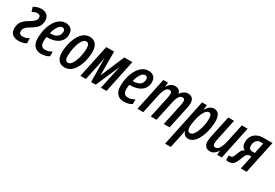

<svg xmlns="http://www.w3.org/2000/svg" viewBox="45 -1527 3919 2739"><g transform="rotate(30 2005.0 -158.0)"><path d="M143.1 9.8Q82 9.8 42 -19.3Q2 -48.3 1 -116.7Q1 -188.5 36.9 -232.7Q72.8 -276.9 129.9 -308.6Q173.8 -334.5 203.1 -359.6Q232.4 -384.8 232.4 -425.3Q232.4 -447.3 218.8 -457.8Q205.1 -468.3 183.6 -468.3Q158.2 -468.3 137.5 -459.7Q116.7 -451.2 98.6 -440.9L74.7 -512.7Q104.5 -530.8 135.5 -540.5Q166.5 -550.3 200.2 -550.3Q263.7 -550.3 296.9 -517.6Q330.1 -484.9 330.1 -427.7Q330.1 -360.4 294.7 -319.6Q259.3 -278.8 206.1 -249Q146.5 -214.8 124 -189Q101.6 -163.1 101.6 -125Q101.6 -98.6 118.2 -85.7Q134.8 -72.8 161.6 -72.8Q187.5 -72.8 214.1 -81.5Q240.7 -90.3 265.1 -104V-20.5Q237.3 -4.9 205.6 2.4Q173.8 9.8 143.1 9.8Z M509.8 9.8Q439.9 9.8 400.4 -34.2Q360.8 -78.1 360.8 -158.7Q360.8 -235.4 377.7 -305.7Q394.5 -376 426.3 -430.9Q458 -485.8 502.9 -517.8Q547.9 -549.8 604 -549.8Q658.2 -549.8 690.9 -519.3Q723.6 -488.8 723.6 -431.6Q723.6 -340.3 656 -289.1Q588.4 -237.8 469.7 -237.8H462.4Q455.6 -203.6 455.6 -169.9Q455.6 -116.7 474.9 -93Q494.1 -69.3 532.7 -69.3Q562 -69.3 586.4 -76.9Q610.8 -84.5 643.1 -102.5V-25.4Q612.3 -5.9 579.3 2Q546.4 9.8 509.8 9.8ZM476.1 -309.1H479.5Q563.5 -309.1 598.6 -341.8Q633.8 -374.5 633.8 -424.3Q633.8 -446.3 623 -459Q612.3 -471.7 590.8 -471.7Q555.2 -471.7 524.4 -427Q493.7 -382.3 476.1 -309.1Z M898.4 9.8Q833 9.8 796.6 -33.9Q760.3 -77.6 760.3 -158.7Q760.3 -200.2 768.1 -251.7Q775.9 -303.2 793.2 -355.7Q810.5 -408.2 838.6 -452.1Q866.7 -496.1 906.5 -523.2Q946.3 -550.3 999.5 -550.3Q1064 -550.3 1100.3 -505.4Q1136.7 -460.4 1136.7 -379.9Q1136.7 -331.1 1127.7 -277.3Q1118.7 -223.6 1100.3 -172.6Q1082 -121.6 1053.7 -80.3Q1025.4 -39.1 986.8 -14.6Q948.2 9.8 898.4 9.8ZM909.2 -72.8Q934.1 -72.3 954.3 -93.3Q974.6 -114.3 990.5 -148.4Q1006.3 -182.6 1017.3 -223.6Q1028.3 -264.6 1033.9 -305.9Q1039.6 -347.2 1039.6 -381.3Q1039.6 -422.4 1026.6 -445.1Q1013.7 -467.8 987.3 -467.8Q960.4 -467.8 939.5 -445.6Q918.5 -423.3 902.8 -387.5Q887.2 -351.6 877 -309.8Q866.7 -268.1 861.8 -227.8Q856.9 -187.5 856.9 -157.7Q856.9 -72.8 909.2 -72.8Z M1156.7 0 1272 -540H1400.9L1401.4 -151.4H1403.3L1568.4 -540H1701.7L1587.4 0H1495.6L1555.2 -276.9Q1561.5 -306.2 1567.6 -333.5Q1573.7 -360.8 1581.1 -389.6H1579.6L1409.7 0H1333.5L1328.6 -389.6H1327.6Q1322.8 -363.3 1318.4 -339.1Q1314 -314.9 1308.6 -288.6L1247.1 0Z M1873 9.8Q1803.2 9.8 1763.7 -34.2Q1724.1 -78.1 1724.1 -158.7Q1724.1 -235.4 1741 -305.7Q1757.8 -376 1789.6 -430.9Q1821.3 -485.8 1866.2 -517.8Q1911.1 -549.8 1967.3 -549.8Q2021.5 -549.8 2054.2 -519.3Q2086.9 -488.8 2086.9 -431.6Q2086.9 -340.3 2019.3 -289.1Q1951.7 -237.8 1833 -237.8H1825.7Q1818.8 -203.6 1818.8 -169.9Q1818.8 -116.7 1838.1 -93Q1857.4 -69.3 1896 -69.3Q1925.3 -69.3 1949.7 -76.9Q1974.1 -84.5 2006.3 -102.5V-25.4Q1975.6 -5.9 1942.6 2Q1909.7 9.8 1873 9.8ZM1839.4 -309.1H1842.8Q1926.8 -309.1 1961.9 -341.8Q1997.1 -374.5 1997.1 -424.3Q1997.1 -446.3 1986.3 -459Q1975.6 -471.7 1954.1 -471.7Q1918.5 -471.7 1887.7 -427Q1856.9 -382.3 1839.4 -309.1Z M2096.7 0 2211.4 -540H2289.1L2280.8 -472.2H2284.2Q2305.7 -508.8 2335.7 -529.5Q2365.7 -550.3 2402.3 -550.3Q2479.5 -550.3 2496.6 -481H2499Q2521.5 -513.2 2551.8 -531.7Q2582 -550.3 2618.7 -550.3Q2663.1 -550.3 2688.7 -523.2Q2714.4 -496.1 2714.4 -443.8Q2714.4 -428.2 2711.7 -408.7Q2709 -389.2 2705.1 -369.6L2626.5 0H2530.8L2604.5 -347.7Q2608.4 -366.7 2611.1 -384.5Q2613.8 -402.3 2613.8 -414.1Q2613.8 -462.9 2574.7 -462.9Q2548.8 -462.9 2530.8 -443.6Q2512.7 -424.3 2501 -394.8Q2489.3 -365.2 2482.9 -335L2411.1 0H2315.9L2391.1 -354Q2398.9 -390.1 2398.9 -415Q2398.9 -462.9 2360.8 -462.9Q2330.6 -462.9 2310.1 -438Q2289.6 -413.1 2276.6 -374Q2263.7 -335 2255.4 -292L2193.4 0Z M2687 233.9 2850.1 -540H2928.7L2920.4 -463.9H2923.8Q2977.5 -550.3 3045.9 -550.3Q3096.2 -550.3 3124 -512Q3151.9 -473.6 3151.9 -396Q3151.4 -349.6 3142.8 -294.9Q3134.3 -240.2 3117.2 -186.5Q3100.1 -132.8 3074 -88.4Q3047.9 -43.9 3013.2 -17.1Q2978.5 9.8 2935.1 9.8Q2900.9 9.8 2877.2 -10.3Q2853.5 -30.3 2844.2 -64H2841.3Q2837.4 -37.6 2833 -12.9Q2828.6 11.7 2824.7 31.2L2781.2 233.9ZM2920.9 -74.2Q2945.3 -74.2 2965.8 -95.5Q2986.3 -116.7 3002.4 -151.6Q3018.6 -186.5 3029.8 -228.3Q3041 -270 3047.1 -311.5Q3053.2 -353 3053.2 -386.7Q3053.2 -468.3 3008.8 -468.3Q2981.9 -468.3 2960.2 -444.8Q2938.5 -421.4 2921.9 -383.5Q2905.3 -345.7 2894 -302.2Q2882.8 -258.8 2877 -218.3Q2871.1 -177.7 2871.1 -148.9Q2871.1 -74.2 2920.9 -74.2Z M3295.9 9.8Q3246.6 9.8 3220.5 -18.6Q3194.3 -46.9 3194.3 -99.6Q3194.3 -117.7 3197.8 -141.6Q3201.2 -165.5 3205.6 -187.5L3281.2 -540H3376.5L3306.2 -206.5Q3300.8 -183.6 3297.6 -162.4Q3294.4 -141.1 3294.4 -123Q3294.4 -76.7 3333 -76.7Q3373.5 -76.7 3400.1 -123.5Q3426.8 -170.4 3443.8 -252.9L3505.4 -540H3600.6L3486.8 0H3410.2L3415.5 -67.4H3412.6Q3389.6 -30.8 3359.9 -10.5Q3330.1 9.8 3295.9 9.8Z M3601.1 5.4Q3585.9 5.4 3575.4 3.7Q3564.9 2 3558.1 0V-77.1Q3566.4 -74.2 3582 -74.2Q3600.1 -74.2 3614.3 -86.7Q3628.4 -99.1 3639.6 -132.8Q3657.7 -187 3674.8 -214.1Q3691.9 -241.2 3721.2 -250.5Q3693.8 -263.2 3678.2 -287.6Q3662.6 -312 3662.6 -356.9Q3662.6 -442.4 3716.8 -491.2Q3771 -540 3859.9 -540H4009.8L3895.5 0H3799.8L3846.2 -222.7H3821.3Q3800.3 -222.7 3785.9 -214.6Q3771.5 -206.5 3758.3 -182.1Q3745.1 -157.7 3727.5 -109.4Q3704.1 -44.9 3675.3 -19.8Q3646.5 5.4 3601.1 5.4ZM3826.7 -291H3861.8L3898.9 -468.3H3857.9Q3824.2 -468.3 3802.5 -451.7Q3780.8 -435.1 3770.5 -409.2Q3760.3 -383.3 3760.3 -356Q3760.3 -325.2 3775.6 -308.1Q3791 -291 3826.7 -291Z"/></g></svg>

Font: Open Sans Condensed SemiBold
Style: Italic
Weight: 600
Width: 3
Italic angle: -12°
Designer: Monotype Design Team
Foundry: Monotype Imaging Inc.
Version: Version 3.000; ttfautohint (v1.8.4)